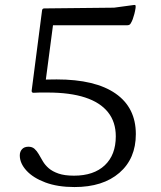

<svg xmlns="http://www.w3.org/2000/svg" viewBox="-20 -749 652 776"><path d="M281 7Q213 7 163.5 -11.5Q114 -30 87 -59.5Q60 -89 60 -121Q60 -136 69 -146Q78 -156 95 -156Q110 -156 119.5 -147.5Q129 -139 136.5 -126Q144 -113 153 -97.5Q162 -82 177 -69Q192 -56 216.5 -47.5Q241 -39 279 -39Q359 -39 403.5 -81Q448 -123 448 -198Q448 -256 416.5 -295.5Q385 -335 324 -355Q263 -375 172 -375Q153 -375 140 -375Q127 -375 116 -374Q107 -374 108 -383L150 -707Q151 -715 159 -715L441 -718L515 -728Q525 -730 527 -728Q529 -726 528 -717Q526 -704 523 -692.5Q520 -681 516.5 -671.5Q513 -662 508 -654Q504 -647 495 -647H149L198 -676L161 -395L133 -425Q150 -427 170.5 -427.5Q191 -428 209 -428Q365 -428 447 -371Q529 -314 529 -207Q529 -108 462.5 -50.5Q396 7 281 7Z"/></svg>

Font: Hahmlet Light
Style: Regular
Weight: 300
Designer: Minjoo Ham & Mark Frömberg
Foundry: hypertype
Version: Version 1.002